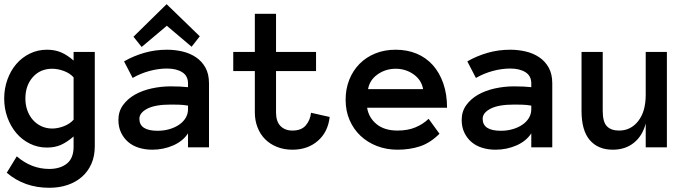

<svg xmlns="http://www.w3.org/2000/svg" viewBox="-21 -703 3316 916"><path d="M431.2 -4.9Q431.2 42 415 78.6Q398.9 115.2 369.9 140.6Q340.8 166 301.5 179.4Q262.2 192.9 213.9 192.9Q95.2 192.9 11.2 121.1L59.1 43Q128.9 103 213.9 103Q266.1 103 298.1 77.4Q330.1 51.8 330.1 -2.9V-51.8Q298.8 -24.9 270 -12Q241.2 1 203.1 1Q159.2 1 121.6 -17.6Q84 -36.1 56.9 -68.1Q29.8 -100.1 14.4 -142.6Q-1 -185.1 -1 -232.9Q-1 -280.8 14.4 -323.5Q29.8 -366.2 56.9 -397.7Q84 -429.2 121.6 -447.5Q159.2 -465.8 203.1 -465.8Q241.2 -465.8 271 -452.9Q300.8 -439.9 330.1 -414.1V-455.1H431.2ZM330.1 -334Q312 -354 283.4 -364.5Q254.9 -375 228 -375Q170.9 -375 135.5 -335Q100.1 -294.9 100.1 -232.9Q100.1 -202.1 109.6 -176Q119.1 -149.9 136 -130.9Q152.8 -111.8 176.5 -100.8Q200.2 -89.8 228 -89.8Q254.9 -89.8 283.4 -100.8Q312 -111.8 330.1 -131.8Z M543.9 -130.9Q543.9 -170.9 565.4 -200.9Q586.9 -231 621.8 -251Q656.7 -271 701.9 -281Q747.1 -291 793.9 -291Q819.8 -291 838.4 -290Q856.9 -289.1 876 -287.1V-305.2Q876 -340.8 848.4 -358.4Q820.8 -376 775.9 -376Q734.9 -376 692.4 -364.5Q649.9 -353 611.8 -331.1L570.8 -410.2Q615.7 -436 667.2 -450.9Q718.8 -465.8 775.9 -465.8Q813 -465.8 848.9 -457.5Q884.8 -449.2 913.3 -430.2Q941.9 -411.1 959 -380.6Q976.1 -350.1 976.1 -305.2V0H876V-66.9Q852.1 -29.8 805.4 -9.3Q758.8 11.2 705.1 11.2Q671.9 11.2 642.3 2.2Q612.8 -6.8 591.3 -24.9Q569.8 -43 556.9 -69.6Q543.9 -96.2 543.9 -130.9ZM731 -79.1Q760.7 -79.1 786.9 -86.7Q813 -94.2 833 -107.7Q853 -121.1 864.5 -140.1Q876 -159.2 876 -182.1V-199.2Q852.1 -203.1 831.1 -203.6Q810.1 -204.1 793.9 -204.1Q719.7 -204.1 681.9 -184.6Q644 -165 644 -136.2Q644 -79.1 731 -79.1ZM932.1 -529.8 893.1 -480 774.9 -580.1 654.8 -479 615.7 -527.8 773.9 -683.1Z M1551.8 -145Q1543.9 -73.2 1495.4 -31Q1446.8 11.2 1374 11.2Q1334 11.2 1300.8 -2Q1267.6 -15.1 1244.1 -38.6Q1220.7 -62 1207.8 -95Q1194.8 -127.9 1194.8 -167V-363.8H1091.8V-455.1H1194.8V-637.2H1295.9V-455.1H1486.8V-363.8H1295.9V-167Q1295.9 -123 1317.4 -101.6Q1338.9 -80.1 1374 -80.1Q1417 -80.1 1438 -105Q1459 -129.9 1462.9 -165Z M1730.5 -189Q1737.8 -142.1 1775.1 -111.1Q1812.5 -80.1 1875.5 -80.1Q1924.8 -80.1 1961.2 -95.5Q1997.6 -110.8 2023.9 -136.2L2075.7 -64.9Q2031.7 -21 1982.7 -4.9Q1933.6 11.2 1875.5 11.2Q1822.8 11.2 1777.3 -6.3Q1731.9 -23.9 1698.7 -55.4Q1665.5 -86.9 1646.7 -130.4Q1627.9 -173.8 1627.9 -227.1Q1627.9 -278.8 1645.3 -322.5Q1662.6 -366.2 1694.1 -398.2Q1725.6 -430.2 1769.5 -448Q1813.5 -465.8 1866.7 -465.8Q1921.9 -465.8 1966.8 -447Q2011.7 -428.2 2043.7 -392.6Q2075.7 -356.9 2093.8 -305.4Q2111.8 -253.9 2111.8 -189ZM1997.6 -277.8Q1989.7 -321.8 1952.1 -348.4Q1914.6 -375 1866.7 -375Q1818.8 -375 1780.8 -348.4Q1742.7 -321.8 1734.9 -277.8Z M2181.6 -130.9Q2181.6 -170.9 2203.1 -200.9Q2224.6 -231 2259.5 -251Q2294.4 -271 2339.6 -281Q2384.8 -291 2431.6 -291Q2457.5 -291 2476.1 -290Q2494.6 -289.1 2513.7 -287.1V-305.2Q2513.7 -340.8 2486.1 -358.4Q2458.5 -376 2413.6 -376Q2372.6 -376 2330.1 -364.5Q2287.6 -353 2249.5 -331.1L2208.5 -410.2Q2253.4 -436 2304.9 -450.9Q2356.4 -465.8 2413.6 -465.8Q2450.7 -465.8 2486.6 -457.5Q2522.5 -449.2 2551 -430.2Q2579.6 -411.1 2596.7 -380.6Q2613.8 -350.1 2613.8 -305.2V0H2513.7V-66.9Q2489.7 -29.8 2443.1 -9.3Q2396.5 11.2 2342.8 11.2Q2309.6 11.2 2280 2.2Q2250.5 -6.8 2229 -24.9Q2207.5 -43 2194.6 -69.6Q2181.6 -96.2 2181.6 -130.9ZM2368.7 -79.1Q2398.4 -79.1 2424.6 -86.7Q2450.7 -94.2 2470.7 -107.7Q2490.7 -121.1 2502.2 -140.1Q2513.7 -159.2 2513.7 -182.1V-199.2Q2489.7 -203.1 2468.8 -203.6Q2447.8 -204.1 2431.6 -204.1Q2357.4 -204.1 2319.6 -184.6Q2281.7 -165 2281.7 -136.2Q2281.7 -79.1 2368.7 -79.1Z M2753.4 -455.1H2854.5V-173.8Q2854.5 -121.1 2874.5 -100.6Q2894.5 -80.1 2932.6 -80.1Q2988.3 -80.1 3023.9 -125.5Q3059.6 -170.9 3059.6 -251V-455.1H3160.6V0H3059.6V-113.8Q3044.4 -55.2 3003.4 -22Q2962.4 11.2 2902.3 11.2Q2832.5 11.2 2793 -34.4Q2753.4 -80.1 2753.4 -173.8Z"/></svg>

Font: Anonymous Pro
Style: Bold
Weight: 700
Monospace: yes
Designer: Mark Simonson
Version: Version 1.003